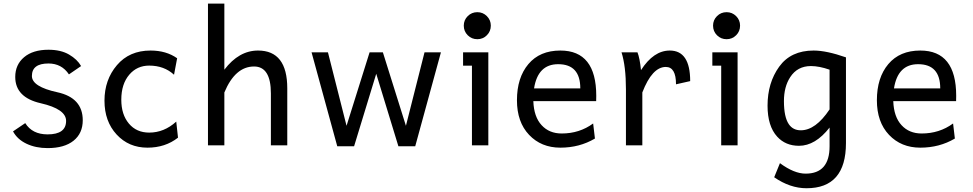

<svg xmlns="http://www.w3.org/2000/svg" viewBox="-20 -801 5360 1058"><path d="M242.2 15.1Q176.8 15.1 126 -9Q75.2 -33.2 51.8 -77.1L119.1 -122.6Q157.7 -60.5 242.2 -60.5Q344.2 -60.5 344.2 -134.8Q344.2 -200.2 204.1 -232.2Q64 -264.2 64 -377Q64 -444.8 112.8 -485.8Q161.6 -526.9 247.1 -526.9Q314.9 -526.9 360.4 -500.5Q405.8 -474.1 426.8 -437L359.9 -391.1Q319.8 -451.2 247.1 -451.2Q155.8 -451.2 155.8 -382.3Q155.8 -323.2 295.9 -292.7Q436 -262.2 436 -138.2Q436 -66.4 385.3 -25.6Q334.5 15.1 242.2 15.1Z M792.5 12.7Q689.5 12.7 622.6 -59.8Q555.7 -132.3 555.7 -246.1Q555.7 -361.3 624.3 -441.9Q692.9 -522.5 809.6 -522.5Q896 -522.5 956.1 -480L939 -389.2Q884.3 -439.5 802.2 -439.5Q735.4 -439.5 692.9 -390.1Q648.4 -338.4 648.4 -251.5Q648.4 -169.9 690.2 -120.1Q731.9 -70.3 802.2 -70.3Q884.3 -70.3 951.2 -130.9L960.9 -42.5Q890.6 12.7 792.5 12.7Z M1563 0H1472.7V-286.1Q1472.7 -434.6 1379.9 -434.6Q1275.9 -434.6 1216.3 -291.5V0H1126V-781.2H1216.3V-417Q1296.4 -522.5 1401.9 -522.5Q1563 -522.5 1563 -314Z M2268.1 4.9H2175.3L2053.2 -394.5L1931.2 4.9H1838.4L1696.8 -512.7H1787.1L1889.6 -107.9L2016.6 -512.7H2089.8L2216.8 -107.9L2319.3 -512.7H2409.7Z M2610.4 -585Q2579.1 -585 2557.4 -606.7Q2535.6 -628.4 2535.6 -659.7Q2535.6 -690.4 2557.4 -712.2Q2579.1 -733.9 2610.4 -733.9Q2641.1 -733.9 2662.8 -712.2Q2684.6 -690.4 2684.6 -659.7Q2684.6 -628.4 2662.8 -606.7Q2641.1 -585 2610.4 -585ZM2670.9 0H2580.6V-439H2531.7V-512.7H2670.9Z M3067.9 12.7Q2962.4 12.7 2895.5 -57.9Q2828.6 -128.4 2828.6 -248.5Q2828.6 -373 2891.6 -447.8Q2954.6 -522.5 3067.9 -522.5Q3265.6 -522.5 3265.6 -272.9Q3265.6 -250.5 3265.1 -243.7H2918.9Q2921.9 -157.2 2964.4 -111.3Q3006.3 -65.4 3075.2 -65.4Q3173.3 -65.4 3248.5 -120.6L3258.3 -37.6Q3173.3 12.7 3067.9 12.7ZM3177.7 -314Q3177.7 -447.3 3055.7 -447.3Q2943.8 -447.3 2922.9 -314Z M3519.5 0H3429.2V-309.1Q3429.2 -435.5 3404.8 -512.7H3492.7Q3505.4 -481 3512.2 -414.6Q3581.5 -522.5 3670.9 -522.5Q3783.2 -522.5 3783.2 -354L3705.1 -336.4Q3705.1 -432.1 3648.9 -432.1Q3573.7 -432.1 3519.5 -291.5Z M3983.9 -585Q3952.6 -585 3930.9 -606.7Q3909.2 -628.4 3909.2 -659.7Q3909.2 -690.4 3930.9 -712.2Q3952.6 -733.9 3983.9 -733.9Q4014.6 -733.9 4036.4 -712.2Q4058.1 -690.4 4058.1 -659.7Q4058.1 -628.4 4036.4 -606.7Q4014.6 -585 3983.9 -585ZM4044.4 0H3954.1V-439H3905.3V-512.7H4044.4Z M4392.6 -83Q4474.6 -83 4551.3 -198.2V-417Q4493.7 -437 4448.7 -437Q4374 -437 4334.5 -376Q4299.8 -323.2 4299.8 -243.7Q4299.8 -156.2 4326.7 -116.7Q4349.6 -83 4392.6 -83ZM4424.3 236.3Q4333.5 236.3 4246.1 175.8L4277.8 98.1Q4356 155.8 4419.4 155.8Q4551.3 155.8 4551.3 4.9V-98.1Q4472.7 2.4 4382.8 2.4Q4308.6 2.4 4262.7 -47.9Q4209.5 -106 4209.5 -218.8Q4209.5 -344.7 4273.7 -433.6Q4337.9 -522.5 4463.4 -522.5Q4534.2 -522.5 4641.6 -484.9V-12.7Q4641.6 236.3 4424.3 236.3Z M5051.3 12.7Q4945.8 12.7 4878.9 -57.9Q4812 -128.4 4812 -248.5Q4812 -373 4875 -447.8Q4938 -522.5 5051.3 -522.5Q5249 -522.5 5249 -272.9Q5249 -250.5 5248.5 -243.7H4902.3Q4905.3 -157.2 4947.8 -111.3Q4989.7 -65.4 5058.6 -65.4Q5156.7 -65.4 5231.9 -120.6L5241.7 -37.6Q5156.7 12.7 5051.3 12.7ZM5161.1 -314Q5161.1 -447.3 5039.1 -447.3Q4927.2 -447.3 4906.2 -314Z"/></svg>

Font: Cadman
Style: Regular
Weight: 400
Designer: Paul James MIller
Foundry: High-Logic / Made with FontCreator
Version: Version 2.114;March 28, 2021;FontCreator 13.0.0.2683 64-bit